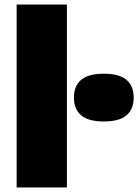

<svg xmlns="http://www.w3.org/2000/svg" viewBox="-20 -828 610 848"><path d="M53.5 0V-808H275.5V0ZM438.5 -291.5Q370 -291.5 338.2 -318.8Q306.5 -346 306.5 -397Q306.5 -448 338.2 -475.2Q370 -502.5 438.5 -502.5Q507 -502.5 538.8 -475.2Q570.5 -448 570.5 -397Q570.5 -346 538.8 -318.8Q507 -291.5 438.5 -291.5Z"/></svg>

Font: Encode Sans Semi Expanded Black
Style: Regular
Weight: 900
Width: 6
Designer: Multiple Designers
Foundry: Impallari Type
Version: Version 3.000; ttfautohint (v1.8.3) -l 8 -r 50 -G 200 -x 14 